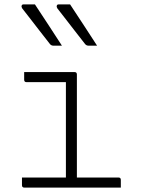

<svg xmlns="http://www.w3.org/2000/svg" viewBox="-20 -854 640 874"><path d="M139 -834Q170 -787 201.5 -739Q233 -691 262 -646H224Q213 -646 207 -654Q180 -689 160.5 -713.5Q141 -738 123 -762Q105 -786 81 -816Q77 -822 78.5 -828Q80 -834 87 -834ZM299 -834Q330 -787 361.5 -739Q393 -691 422 -646H384Q373 -646 367 -654Q340 -689 320.5 -713.5Q301 -738 283 -762Q265 -786 241 -816Q237 -822 238.5 -828Q240 -834 247 -834ZM80 -46H280V-480H101Q90 -480 90 -491V-526H319Q330 -526 330 -515V-46H519Q530 -46 530 -35V0H91Q80 0 80 -11Z"/></svg>

Font: Recursive Mn Lnr St Lt
Style: Regular
Weight: 300
Monospace: yes
Version: Version 1.079;hotconv 1.0.112;makeotfexe 2.5.65598; ttfautoh